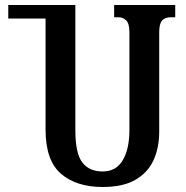

<svg xmlns="http://www.w3.org/2000/svg" viewBox="-20 -734 743 767"><path d="M680 -714V-665H661Q640 -665 628 -652.5Q616 -640 616 -605V-208Q616 -144 593.5 -94.5Q571 -45 521.5 -16Q472 13 390 13Q285 13 223.5 -40Q162 -93 162 -216V-660H13V-714H281V-214Q281 -122 308.5 -85.5Q336 -49 390 -49Q444 -49 470.5 -94Q497 -139 497 -215V-605Q497 -640 484 -652.5Q471 -665 454 -665H436V-714Z"/></svg>

Font: Noto Serif Georgian ExtraCondensed SemiBold
Style: Regular
Weight: 600
Width: 2
Designer: Monotype Design Team, Akaki Razmadze
Foundry: Google LLC
Version: Version 2.003; ttfautohint (v1.8.4.7-5d5b)